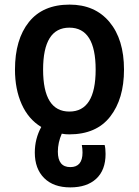

<svg xmlns="http://www.w3.org/2000/svg" viewBox="-20 -573 602 833"><path d="M285 240Q357 240 397.5 202.5Q438 165 438 95Q438 71 434 56H335Q338 72 338 89Q338 152 285 152Q231 152 231 85Q231 46 248 7Q263 10 280 10Q398 10 458 -67Q518 -144 518 -271Q518 -402 455 -477.5Q392 -553 282 -553Q166 -553 105.5 -477.5Q45 -402 45 -271Q45 -186 74 -121Q103 -56 159 -22Q131 29 131 89Q131 159 171.5 199.5Q212 240 285 240ZM281 -89Q167 -89 167 -271Q167 -453 281 -453Q395 -453 395 -271Q395 -89 281 -89Z"/></svg>

Font: Noto Sans Georgian SemiCondensed Semi
Style: Regular
Weight: 600
Width: 4
Designer: Monotype Design Team
Foundry: Monotype Imaging Inc.
Version: Version 1.901